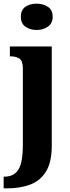

<svg xmlns="http://www.w3.org/2000/svg" viewBox="-40 -790 382 1050"><path d="M161 -626Q124 -626 99 -644Q74 -662 74 -698Q74 -736 99 -753Q124 -770 161 -770Q195 -770 221.5 -753Q248 -736 248 -698Q248 -662 221.5 -644Q195 -626 161 -626ZM-20 240V176H-14Q35 176 60 138.5Q85 101 85 -2V-415Q85 -458 65.5 -470Q46 -482 18 -482H14V-536H243V8Q243 97 211.5 148Q180 199 125 219.5Q70 240 -1 240Z"/></svg>

Font: Noto Serif Ethiopic Condensed ExtraBold
Style: Regular
Weight: 800
Width: 3
Designer: Monotype Design Team
Foundry: Monotype Imaging Inc.
Version: Version 2.102; ttfautohint (v1.8.4.7-5d5b)